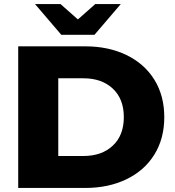

<svg xmlns="http://www.w3.org/2000/svg" viewBox="-20 -929 866 949"><path d="M70 -700H401Q516 -700 605 -657Q694 -614 743 -535Q792 -456 792 -350Q792 -244 743 -165Q694 -86 605 -43Q516 0 401 0H70ZM393 -158Q483 -158 537.5 -209Q592 -260 592 -350Q592 -440 537.5 -491Q483 -542 393 -542H268V-158ZM577 -909 447 -757H283L153 -909H279L365 -833L451 -909Z"/></svg>

Font: Montserrat Alternates ExtraBold
Style: Regular
Weight: 800
Designer: Julieta Ulanovsky
Foundry: Julieta Ulanovsky
Version: Version 7.200